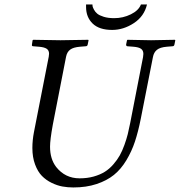

<svg xmlns="http://www.w3.org/2000/svg" viewBox="-20 -824 800 854"><path d="M306.2 9.8Q281.2 9.8 258.1 5.6Q234.9 1.5 209.7 -10.7Q184.6 -22.9 166.3 -41.7Q147.9 -60.5 136 -92.5Q124 -124.5 124 -166Q124 -199.7 130.9 -235.8L196.8 -571.8Q198.2 -579.1 198.2 -585Q198.2 -600.1 187.5 -607.2Q176.8 -614.3 152.8 -616.2L127.9 -618.2Q120.6 -618.2 122.1 -626L125 -645L127.9 -647Q217.8 -645 249 -645Q282.2 -645 372.1 -647L374 -645L370.1 -626Q368.7 -618.2 360.8 -618.2L335.9 -616.2Q306.6 -613.8 292.5 -603.5Q278.3 -593.3 273.9 -571.8L214.8 -269Q202.6 -202.1 202.6 -171.4Q202.6 -116.7 230 -81.1Q270 -30.8 334 -30.8Q368.2 -30.8 396.7 -38.8Q425.3 -46.9 446 -59.8Q466.8 -72.8 484.1 -92.8Q501.5 -112.8 512.7 -132.8Q523.9 -152.8 533.4 -179.4Q543 -206.1 548.3 -227.5Q553.2 -248 559.1 -276.9L616.2 -569.8Q617.7 -578.1 617.7 -584Q617.7 -599.6 607.4 -606.9Q597.2 -614.3 573.2 -616.2L546.9 -618.2Q544.4 -618.2 542.5 -620.4Q540.5 -622.6 541 -626L544.9 -645L546.9 -647Q636.7 -645 651.9 -645Q668 -645 757.8 -647L759.8 -645L755.9 -626Q754.4 -618.2 747.1 -618.2L722.2 -616.2Q692.4 -613.8 678.2 -602.5Q664.1 -591.3 660.2 -569.8L606 -294.9Q594.7 -238.3 580.3 -194.6Q565.9 -150.9 542 -111.1Q518.1 -71.3 486.6 -45.9Q455.1 -20.5 409.4 -5.4Q363.8 9.8 306.2 9.8ZM479 -690.9Q421.4 -690.9 392.1 -719.2Q362.8 -747.6 362.8 -793V-804.2H391.1Q391.1 -800.8 391.8 -796.1Q392.6 -791.5 397.9 -781.2Q403.3 -771 412.6 -763.2Q421.9 -755.4 441.4 -749.3Q460.9 -743.2 487.8 -743.2Q527.3 -743.2 562 -760.3Q596.7 -777.3 606.9 -804.2H633.8Q621.6 -751.5 575.4 -721.2Q529.3 -690.9 479 -690.9Z"/></svg>

Font: Linux Libertine G
Style: Italic
Weight: 400
Italic angle: -12°
Designer: Philipp H. Poll
Foundry: Philipp H. Poll
Version: Version 5.1.3